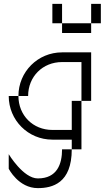

<svg xmlns="http://www.w3.org/2000/svg" viewBox="-20 -770 540 990"><path d="M400 -250H350V-100H250C150 -100 75 -175 75 -275H25C25 -150 125 -50 250 -50H350V0H400ZM25 100C25 100 75 200 175 200C250 200 350 175 350 0H300C300 75 275 150 175 150C100 150 25 25 25 25ZM75 -275H125C125 -375 200 -450 300 -450H400V-250H450V-500H300C175 -500 75 -400 75 -275ZM250 -650H300V-750H250ZM300 -600H450V-650H300ZM450 -650H500V-750H450Z"/></svg>

Font: LS-VG5000 Light Shifted
Style: Regular
Weight: 400
Designer: Justin Bihan, 2021
Foundry: Justin Bihan, 2021
Version: Version 1.000;Glyphs 3.1.2 (3151)